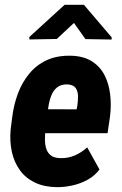

<svg xmlns="http://www.w3.org/2000/svg" viewBox="-20 -771 507 801"><path d="M215.3 9.8Q162.6 8.8 124.3 -10Q85.9 -28.8 62.3 -62Q38.6 -95.2 29.3 -138.2Q20 -181.2 24.4 -231L30.8 -280.8Q37.1 -333 54.4 -379.9Q71.8 -426.8 101.6 -463.1Q131.3 -499.5 174.1 -519.5Q216.8 -539.6 275.4 -538.6Q329.1 -537.1 363.5 -515.1Q397.9 -493.2 416.3 -457Q434.6 -420.9 439.7 -376.2Q444.8 -331.5 439 -285.2L428.7 -215.3H78.1L95.7 -315.4L299.8 -314.9L302.7 -331.1Q305.7 -350.1 305.4 -369.9Q305.2 -389.6 296.1 -403.3Q287.1 -417 262.7 -418.9Q234.9 -419.9 218.5 -406.7Q202.1 -393.6 193.8 -371.8Q185.5 -350.1 181.9 -325.9Q178.2 -301.8 175.8 -280.8L169.9 -230.5Q167.5 -209.5 167.5 -189Q167.5 -168.5 172.9 -151.1Q178.2 -133.8 191.9 -122.8Q205.6 -111.8 231.9 -111.3Q264.2 -110.4 292.2 -122.6Q320.3 -134.8 343.8 -156.2L395 -64Q375 -37.1 345 -20.8Q314.9 -4.4 281 2.9Q247.1 10.3 215.3 9.8ZM330.1 -751 445.8 -615.2V-606L336.4 -607.9L288.6 -675.3L216.8 -608.4L102.5 -606.4V-616.7L249.5 -751Z"/></svg>

Font: Roboto Condensed ExtraBold
Style: Italic
Weight: 800
Italic angle: -12°
Designer: Christian Robertson
Foundry: Google
Version: Version 3.008; 2023